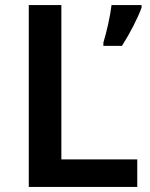

<svg xmlns="http://www.w3.org/2000/svg" viewBox="-20 -785 590 754"><path d="M93 -51H519V-159H221V-765H93ZM536 -755V-765H418C413 -722 398 -656 386 -618V-605H459C491 -655 521 -714 536 -755Z"/></svg>

Font: Noto Sans Tamil UI SemiBold
Style: Regular
Weight: 600
Designer: Jelle Bosma - Monotype Design Team
Foundry: Monotype Imaging Inc.
Version: Version 2.004